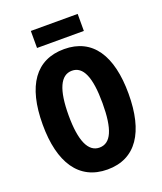

<svg xmlns="http://www.w3.org/2000/svg" viewBox="-161 -990 928 1102"><g transform="rotate(-20 303.0 -439.0)"><path d="M447 -888H161V-784H447ZM565 -358C565 -591 478 -725 304 -725C132 -725 41 -598 41 -359C41 -127 130 10 304 10C478 10 565 -125 565 -358ZM199 -358C199 -514 234 -593 304 -593C372 -593 406 -518 406 -358C406 -199 373 -124 303 -124C235 -124 199 -202 199 -358Z"/></g></svg>

Font: Noto Sans Thai Looped ExtraCondensed ExtraBold
Style: Regular
Weight: 800
Width: 2
Designer: Sasikarn Vongin, Ben Mitchell
Foundry: The Fontpad Ltd
Version: Version 1.001